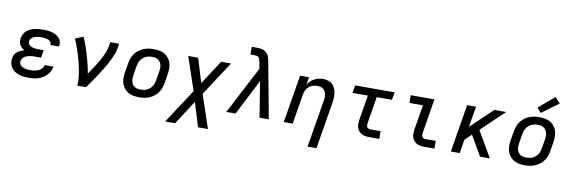

<svg xmlns="http://www.w3.org/2000/svg" viewBox="-63 -1308 6126 2059"><g transform="rotate(10 3000.0 -278.0)"><path d="M253 8Q225 8 197.5 5Q170 2 145 -6.5Q120 -15 98 -29.5Q76 -44 61.5 -65Q47 -86 41.5 -113Q36 -140 41 -168Q44 -187 53.5 -206Q63 -225 80 -238.5Q97 -252 116 -260.5Q135 -269 155 -275Q139 -284 125.5 -296.5Q112 -309 103.5 -325Q95 -341 93.5 -360.5Q92 -380 95 -400Q99 -422 110.5 -443Q122 -464 141 -479.5Q160 -495 182 -504.5Q204 -514 226 -519Q248 -524 270.5 -526Q293 -528 316 -528Q340 -528 364.5 -526Q389 -524 412 -517.5Q435 -511 455.5 -500.5Q476 -490 491.5 -473Q507 -456 513.5 -433Q520 -410 516 -386Q516 -384 515.5 -382.5Q515 -381 515 -379H419Q420 -380 420 -380.5Q420 -381 420 -381Q422 -393 417.5 -404Q413 -415 404.5 -422Q396 -429 385 -433.5Q374 -438 362.5 -440Q351 -442 339.5 -443Q328 -444 316 -444Q303 -444 291 -443.5Q279 -443 267 -440.5Q255 -438 242.5 -434.5Q230 -431 219 -424.5Q208 -418 199.5 -407.5Q191 -397 189 -385Q187 -372 190.5 -360Q194 -348 202.5 -339.5Q211 -331 222 -325.5Q233 -320 245 -317Q257 -314 270 -313Q283 -312 295 -312H360L346 -228H282Q267 -228 253 -227.5Q239 -227 224.5 -224Q210 -221 196 -216.5Q182 -212 169 -204Q156 -196 147 -183Q138 -170 135 -156Q133 -142 137 -128.5Q141 -115 150 -106Q159 -97 171.5 -91Q184 -85 197.5 -81.5Q211 -78 225 -77Q239 -76 253 -76Q267 -76 281.5 -77Q296 -78 310.5 -81.5Q325 -85 339 -91Q353 -97 365.5 -106Q378 -115 387 -128.5Q396 -142 398 -156H494Q489 -131 477 -106.5Q465 -82 446 -62.5Q427 -43 403.5 -28.5Q380 -14 355 -6Q330 2 304 5Q278 8 253 8Z M779 0Q784 -33 782 -66Q780 -99 775 -130.5Q770 -162 763 -193Q756 -224 748.5 -255Q741 -286 732 -316.5Q723 -347 713 -376.5Q703 -406 692 -435.5Q681 -465 668 -493L755 -528Q776 -483 792.5 -436.5Q809 -390 823 -342Q837 -294 849 -245.5Q861 -197 869 -146Q886 -172 903.5 -197.5Q921 -223 937.5 -249Q954 -275 969.5 -301.5Q985 -328 998.5 -355.5Q1012 -383 1023 -411Q1034 -439 1039 -468L1048 -520H1144L1136 -468Q1131 -436 1118.5 -405Q1106 -374 1092 -344Q1078 -314 1061.5 -284.5Q1045 -255 1027 -226Q1009 -197 991 -168.5Q973 -140 953.5 -111.5Q934 -83 914.5 -55.5Q895 -28 875 0Z M1455 8Q1423 8 1392.5 2.5Q1362 -3 1336 -17.5Q1310 -32 1291.5 -55.5Q1273 -79 1263.5 -107.5Q1254 -136 1254 -167.5Q1254 -199 1259 -231L1276 -331Q1280 -358 1290 -385Q1300 -412 1317 -436Q1334 -460 1358 -478.5Q1382 -497 1408.5 -508Q1435 -519 1463 -523.5Q1491 -528 1518 -528Q1550 -528 1581 -522.5Q1612 -517 1637.5 -502.5Q1663 -488 1682 -464.5Q1701 -441 1710 -412.5Q1719 -384 1719 -352.5Q1719 -321 1714 -289L1698 -189Q1693 -162 1683.5 -135Q1674 -108 1656.5 -84Q1639 -60 1615.5 -41.5Q1592 -23 1565 -12Q1538 -1 1510.5 3.5Q1483 8 1455 8ZM1456 -76Q1473 -76 1490.5 -79Q1508 -82 1524.5 -89.5Q1541 -97 1555 -109.5Q1569 -122 1579 -137Q1589 -152 1594.5 -169Q1600 -186 1603 -203L1620 -303Q1623 -321 1623.5 -338.5Q1624 -356 1619.5 -373Q1615 -390 1606 -404Q1597 -418 1583.5 -427.5Q1570 -437 1552.5 -440.5Q1535 -444 1517 -444Q1500 -444 1483 -441Q1466 -438 1449.5 -430.5Q1433 -423 1419 -410.5Q1405 -398 1395 -383Q1385 -368 1379 -351Q1373 -334 1370 -317L1354 -217Q1351 -199 1350.5 -181.5Q1350 -164 1354 -147Q1358 -130 1367 -116Q1376 -102 1390 -92.5Q1404 -83 1421 -79.5Q1438 -76 1456 -76Z M1775 215 2019 -158 1897 -520H2005L2085 -258L2255 -520H2363L2119 -147L2241 215H2133L2053 -47L1883 215Z M2403 0 2672 -516 2658 -596H2657Q2655 -608 2652.5 -618.5Q2650 -629 2642.5 -637Q2635 -645 2624 -648Q2613 -651 2601 -651H2551V-723V-735H2601Q2620 -735 2638.5 -733.5Q2657 -732 2673.5 -726.5Q2690 -721 2703.5 -710.5Q2717 -700 2726.5 -685.5Q2736 -671 2741.5 -654.5Q2747 -638 2750 -620Q2750 -618 2750.5 -615.5Q2751 -613 2752 -611L2866 0H2765L2702 -388L2504 0Z M3326 215 3412 -303Q3415 -320 3415.5 -337.5Q3416 -355 3412.5 -371.5Q3409 -388 3401 -402.5Q3393 -417 3380.5 -426.5Q3368 -436 3351 -440Q3334 -444 3317 -444Q3293 -444 3269 -437Q3245 -430 3225.5 -413.5Q3206 -397 3195 -374.5Q3184 -352 3180 -328L3126 0H3029L3115 -520H3212L3198 -437Q3212 -459 3231 -477Q3250 -495 3272.5 -506.5Q3295 -518 3319.5 -523Q3344 -528 3367 -528Q3396 -528 3422 -520Q3448 -512 3466.5 -494Q3485 -476 3495.5 -451.5Q3506 -427 3510 -400Q3514 -373 3512.5 -345Q3511 -317 3506 -289L3423 215Z M3957 0Q3935 0 3914 -3.5Q3893 -7 3875.5 -17Q3858 -27 3845 -42.5Q3832 -58 3825.5 -77.5Q3819 -97 3819 -118.5Q3819 -140 3822 -162L3868 -436H3701L3715 -520H4144L4130 -436H3964L3917 -148Q3915 -136 3915 -124.5Q3915 -113 3920 -103.5Q3925 -94 3935 -89Q3945 -84 3957 -84H4069V0Z M4557 0Q4535 0 4514 -3.5Q4493 -7 4475.5 -17Q4458 -27 4445 -42.5Q4432 -58 4425.5 -77.5Q4419 -97 4419 -118.5Q4419 -140 4422 -162L4468 -436H4320V-520H4578L4517 -148Q4515 -136 4515 -124.5Q4515 -113 4520 -103.5Q4525 -94 4535 -89Q4545 -84 4557 -84H4669V0Z M4848 0 4934 -520H5031L4993 -294L5230 -520H5359L5109 -282L5273 0H5166L5058 -187L5040 -217L4969 -149L4945 0Z M5655 8Q5623 8 5592.5 2.5Q5562 -3 5536 -17.5Q5510 -32 5491.5 -55.5Q5473 -79 5463.5 -107.5Q5454 -136 5454 -167.5Q5454 -199 5459 -231L5476 -331Q5480 -358 5490 -385Q5500 -412 5517 -436Q5534 -460 5558 -478.5Q5582 -497 5608.5 -508Q5635 -519 5663 -523.5Q5691 -528 5718 -528Q5750 -528 5781 -522.5Q5812 -517 5837.5 -502.5Q5863 -488 5882 -464.5Q5901 -441 5910 -412.5Q5919 -384 5919 -352.5Q5919 -321 5914 -289L5898 -189Q5893 -162 5883.5 -135Q5874 -108 5856.5 -84Q5839 -60 5815.5 -41.5Q5792 -23 5765 -12Q5738 -1 5710.5 3.5Q5683 8 5655 8ZM5656 -76Q5673 -76 5690.5 -79Q5708 -82 5724.5 -89.5Q5741 -97 5755 -109.5Q5769 -122 5779 -137Q5789 -152 5794.5 -169Q5800 -186 5803 -203L5820 -303Q5823 -321 5823.5 -338.5Q5824 -356 5819.5 -373Q5815 -390 5806 -404Q5797 -418 5783.5 -427.5Q5770 -437 5752.5 -440.5Q5735 -444 5717 -444Q5700 -444 5683 -441Q5666 -438 5649.5 -430.5Q5633 -423 5619 -410.5Q5605 -398 5595 -383Q5585 -368 5579 -351Q5573 -334 5570 -317L5554 -217Q5551 -199 5550.5 -181.5Q5550 -164 5554 -147Q5558 -130 5567 -116Q5576 -102 5590 -92.5Q5604 -83 5621 -79.5Q5638 -76 5656 -76ZM5726 -575 5681 -625 5853 -771 5909 -709Z"/></g></svg>

Font: Iosevka SS04 Md Ex Obl
Style: Regular
Weight: 500
Width: 7
Italic angle: -9°
Monospace: yes
Designer: Belleve Invis
Foundry: Belleve Invis
Version: Version 19.0.0; ttfautohint (v1.8.4)